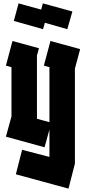

<svg xmlns="http://www.w3.org/2000/svg" viewBox="-20 -873 510 1138"><path d="M244 0 15 -63 48 -183V-475L15 -484L54 -630L211 -587L199 -544V-169L273 -149V-475L240 -484L279 -630L455 -582L424 -466V97L386 245L74 160L111 15L273 57V-105ZM235 -700 62 -749 90 -853 224 -816 234 -853 409 -805 379 -700 246 -738Z"/></svg>

Font: Blaka Ink
Style: Regular
Weight: 400
Designer: Mohamed Gaber
Foundry: Kief Type Foundry
Version: Version 1.003; ttfautohint (v1.8.4.7-5d5b)